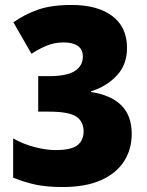

<svg xmlns="http://www.w3.org/2000/svg" viewBox="-20 -744 593 774"><path d="M492 -551Q492 -483 450.5 -439Q409 -395 347 -376V-373Q427 -361 469 -319.5Q511 -278 511 -204Q511 -143 480.5 -94.5Q450 -46 388 -18Q326 10 232 10Q170 10 124.5 0.5Q79 -9 33 -28V-186Q76 -162 121.5 -150.5Q167 -139 204 -139Q267 -139 292 -158.5Q317 -178 317 -214Q317 -254 287.5 -274Q258 -294 175 -294H134V-437H176Q250 -437 282 -458Q314 -479 314 -516Q314 -545 293.5 -559Q273 -573 237 -573Q197 -573 162.5 -557.5Q128 -542 107 -527L34 -654Q79 -686 133 -705Q187 -724 269 -724Q373 -724 432.5 -679.5Q492 -635 492 -551Z"/></svg>

Font: Noto Sans SemiCondensed Black
Style: Regular
Weight: 900
Width: 4
Designer: Monotype Design Team
Foundry: Monotype Imaging Inc.
Version: Version 2.013; ttfautohint (v1.8.4.7-5d5b)